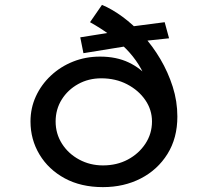

<svg xmlns="http://www.w3.org/2000/svg" viewBox="-20 -760 852 787"><path d="M402 7Q312 7 245.5 -29Q179 -65 142 -126.5Q105 -188 105 -262Q105 -317 127 -365Q149 -413 188.5 -450Q228 -487 279.5 -507.5Q331 -528 390 -528Q457 -528 507.5 -504Q558 -480 590 -439.5Q622 -399 634 -348L595 -347Q595 -386 582.5 -423Q570 -460 548.5 -494.5Q527 -529 496.5 -560Q466 -591 429 -618Q392 -645 349 -669L398 -740Q439 -723 482.5 -691Q526 -659 566 -615Q606 -571 637.5 -517.5Q669 -464 688 -404.5Q707 -345 707 -282Q707 -194 666.5 -129Q626 -64 557 -28.5Q488 7 402 7ZM402 -82Q459 -82 504 -106Q549 -130 576 -171Q603 -212 603 -262Q603 -310 575.5 -350Q548 -390 501 -414.5Q454 -439 395 -439Q343 -439 300.5 -415.5Q258 -392 233 -352Q208 -312 208 -262Q208 -212 234 -171Q260 -130 304.5 -106Q349 -82 402 -82ZM322 -542 309 -607 454 -630 509 -650 655 -669 673 -603 560 -591 519 -574Z"/></svg>

Font: Lexend Peta
Style: Regular
Weight: 400
Designer: Bonnie Shaver-Troup, Thomas Jockin
Foundry: Lexend
Version: Version 1.007